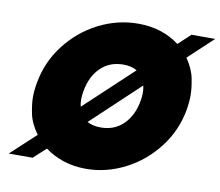

<svg xmlns="http://www.w3.org/2000/svg" viewBox="-79 -815 1054 918"><g transform="rotate(10 447.5 -356.5)"><path d="M775 -600Q808 -552 817 -505.5Q826 -459 826 -426Q826 -393 820 -357Q802 -253 738.5 -170Q675 -87 583.5 -40Q492 7 393 7Q335 7 284.5 -9.5Q234 -26 194 -56L134 -1H18L139 -113Q104 -161 94.5 -207.5Q85 -254 85 -287Q85 -321 92 -357Q110 -461 174 -544Q238 -627 329.5 -673.5Q421 -720 521 -720Q637 -720 721 -657L780 -712H895ZM318 -357Q314 -335 314 -316Q314 -297 318 -281L551 -499Q524 -515 485 -515Q418 -515 374.5 -472.5Q331 -430 318 -357ZM595 -357Q599 -379 599 -398Q599 -417 595 -433L363 -215Q390 -200 429 -200Q495 -200 538.5 -242.5Q582 -285 595 -357Z"/></g></svg>

Font: Fz Poppins Black
Style: Italic
Weight: 900
Italic angle: -10°
Designer: Ninad Kale (Devanagari), Jonny Pinhorn (Latin)
Foundry: Indian Type Foundry
Version: Vit hóa bi Vntype.Com & FontZin.Com